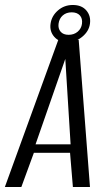

<svg xmlns="http://www.w3.org/2000/svg" viewBox="-43 -751 433 771"><path d="M-23.5 0 191.1 -591H273L318.3 0H249.7L238.3 -137.3H93L42.7 0ZM99.8 -171.5H240.5L219.2 -514.4ZM228.2 -581.3Q193.9 -581.3 174.8 -603.3Q155.7 -625.2 160 -655.5Q164.3 -687.1 189.7 -709.1Q215 -731 249.3 -731Q285.2 -731 303.9 -708.9Q322.5 -686.8 318.2 -655.5Q314 -625.2 287.2 -603.3Q260.5 -581.3 228.2 -581.3ZM232.6 -611.2Q254.2 -611.2 269 -623.8Q283.7 -636.4 286.2 -655.5Q288.9 -676.7 277.7 -689.1Q266.5 -701.5 244.9 -701.5Q223.4 -701.5 209.1 -689.1Q194.8 -676.7 192.1 -655.5Q189.7 -636.4 200.4 -623.8Q211.1 -611.2 232.6 -611.2Z"/></svg>

Font: Alumni Sans Thin
Style: Italic
Weight: 100
Italic angle: -8°
Designer: Robert E. Leuschke
Foundry: Robert E. Leuschke
Version: Version 1.016